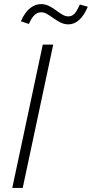

<svg xmlns="http://www.w3.org/2000/svg" viewBox="-20 -918 449 938"><path d="M40 0 189 -700H240L91 0ZM121 -801 82 -814Q102 -859 127.5 -878.5Q153 -898 180 -898Q201 -898 219 -889Q237 -880 253 -868Q269 -856 284 -847Q299 -838 314 -838Q331 -838 343 -850Q355 -862 370 -896L409 -885Q389 -839 365 -819Q341 -799 315 -799Q294 -799 276 -808Q258 -817 242 -828.5Q226 -840 211 -849Q196 -858 181 -858Q163 -858 149 -845Q135 -832 121 -801Z"/></svg>

Font: Red Hat Text
Style: Italic
Weight: 300
Italic angle: -12°
Designer: Pentagram, MCKL
Foundry: Pentagram, MCKL
Version: Version 1.023